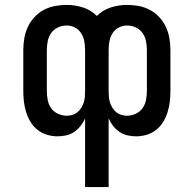

<svg xmlns="http://www.w3.org/2000/svg" viewBox="-20 -548 790 783"><path d="M327 215V-65Q320 -49 308.5 -34.5Q297 -20 282.5 -10Q268 0 250 4Q232 8 215 8Q193 8 171.5 1.5Q150 -5 133 -18.5Q116 -32 104.5 -51Q93 -70 86.5 -91Q80 -112 77.5 -133.5Q75 -155 75 -177V-343Q75 -367 79 -391Q83 -415 93 -437Q103 -459 120 -477.5Q137 -496 158.5 -507.5Q180 -519 204 -523.5Q228 -528 252 -528Q286 -528 318.5 -517.5Q351 -507 375 -483Q399 -507 431.5 -517.5Q464 -528 498 -528Q522 -528 546 -523.5Q570 -519 591.5 -507.5Q613 -496 630 -477.5Q647 -459 657 -437Q667 -415 671 -391Q675 -367 675 -343V-177Q675 -155 672.5 -133.5Q670 -112 663.5 -91Q657 -70 645.5 -51Q634 -32 617 -18.5Q600 -5 578.5 1.5Q557 8 535 8Q518 8 500 4Q482 0 467.5 -10Q453 -20 441.5 -34.5Q430 -49 423 -65V215ZM252 -76Q264 -76 275.5 -79.5Q287 -83 296 -90.5Q305 -98 311.5 -108.5Q318 -119 321.5 -130Q325 -141 326 -153Q327 -165 327 -177V-343Q327 -361 324 -378.5Q321 -396 311.5 -411.5Q302 -427 286 -435.5Q270 -444 252 -444Q233 -444 216 -436Q199 -428 188.5 -413Q178 -398 174.5 -379.5Q171 -361 171 -343V-177Q171 -159 174.5 -140.5Q178 -122 188.5 -107Q199 -92 216.5 -84Q234 -76 252 -76ZM498 -76Q516 -76 533.5 -84Q551 -92 561.5 -107Q572 -122 575.5 -140.5Q579 -159 579 -177V-343Q579 -361 575.5 -379.5Q572 -398 561.5 -413Q551 -428 534 -436Q517 -444 498 -444Q480 -444 464 -435.5Q448 -427 438.5 -411.5Q429 -396 426 -378.5Q423 -361 423 -343V-177Q423 -165 424 -153Q425 -141 428.5 -130Q432 -119 438.5 -108.5Q445 -98 454 -90.5Q463 -83 474.5 -79.5Q486 -76 498 -76Z"/></svg>

Font: Iosevka Aile Medium
Style: Regular
Weight: 500
Designer: Belleve Invis
Foundry: Belleve Invis
Version: Version 27.3.5; ttfautohint (v1.8.4)